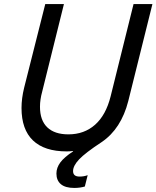

<svg xmlns="http://www.w3.org/2000/svg" viewBox="-20 -732 771 946"><path d="M481 -32Q399 22 369.5 53.5Q340 85 340 111Q340 138 372 138Q394 138 412 131L398 187Q374 194 346 194Q302 194 280 175.5Q258 157 258 123Q258 94 277.5 68Q297 42 340 14V12Q322 14 309 14Q199 14 142.5 -40Q86 -94 86 -200Q86 -247 99 -300L203 -712H295L188 -281Q177 -241 177 -206Q177 -139 213 -104.5Q249 -70 317 -70Q395 -70 448.5 -117.5Q502 -165 525 -257L638 -712H731L612 -234Q577 -97 481 -32Z"/></svg>

Font: CST
Style: Italic
Weight: 400
Italic angle: -14°
Version: Version 1.00